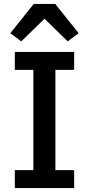

<svg xmlns="http://www.w3.org/2000/svg" viewBox="-20 -964 456 984"><path d="M56 0V-92H151V-606H56V-698H360V-606H264V-92H360V0ZM263 -944 383 -794 327 -752 208 -868 89 -752 33 -794 153 -944Z"/></svg>

Font: IBM Plex Arabic Medium
Style: Regular
Weight: 500
Designer: Mike Abbink, Paul van der Laan, Pieter van Rosmalen, Wael Morcos, Khajak Apelian
Foundry: Bold Monday
Version: Version 1.0